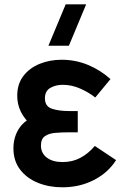

<svg xmlns="http://www.w3.org/2000/svg" viewBox="-20 -822 560 858"><path d="M258.5 15Q336 15 399.3 -17.4Q462.7 -49.8 498.7 -106.5L403.7 -169.8Q374.9 -135.7 339.4 -116.8Q303.8 -97.8 260.3 -97.8Q215.1 -97.8 189 -117.9Q163 -137.9 163 -171.7Q163 -200.9 180.5 -213.3Q198 -225.7 226.5 -228.2Q255 -230.7 287.5 -230.7H327.5V-325.8H287.7Q242.2 -325.8 211.5 -336.3Q180.8 -346.8 180.8 -382.8Q180.8 -415.4 204.8 -429.2Q228.8 -443 260.8 -443Q299.8 -443 337.9 -426.4Q375.9 -409.8 405.7 -386.3L473.7 -468.5Q429.5 -508.5 373.6 -531.8Q317.7 -555 255 -555Q203 -555 157.8 -536.9Q112.5 -518.8 84.8 -482.9Q57 -447 57 -393.8Q57 -356.1 73.2 -322.6Q89.5 -289.1 124.7 -258.8L126.5 -298Q98.9 -286.7 79.5 -266.1Q60.2 -245.5 50.1 -218.1Q40 -190.8 40 -159.3Q40 -103 70 -64Q99.9 -25.1 149.6 -5Q199.2 15 258.5 15ZM196.3 -617.5H287.8L365 -802.5H273.5Z"/></svg>

Font: Manrope Variable Light
Style: Regular
Weight: 200
Designer: Mikhail Sharanda
Foundry: Mikhail Sharanda
Version: Version 4.505